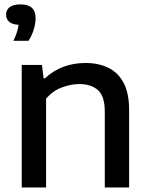

<svg xmlns="http://www.w3.org/2000/svg" viewBox="-20 -832 663 852"><path d="M76.5 0V-544H166L173.5 -484.5H179.5Q252.5 -552.5 360 -552.5Q416.5 -552.5 460.2 -531.5Q504 -510.5 528.5 -464.5Q553 -418.5 553 -342.5V0H445V-337.5Q445 -405 414.8 -432Q384.5 -459 332 -459Q295 -459 254.5 -444Q214 -429 184.5 -394V0ZM39.5 -651Q50 -672.5 55.2 -689.5Q60.5 -706.5 62.5 -722Q33.5 -723.5 20.2 -735.8Q7 -748 7 -767Q7 -788 22.8 -800.2Q38.5 -812.5 71.5 -812.5Q138 -812.5 138 -751.5Q138 -728.5 129.8 -701.2Q121.5 -674 106.5 -651Z"/></svg>

Font: Encode Sans SmExp Md
Style: Regular
Weight: 500
Width: 6
Designer: Multiple Designers
Foundry: Impallari Type
Version: Version 3.002; ttfautohint (v1.8.3) -l 8 -r 50 -G 200 -x 14 